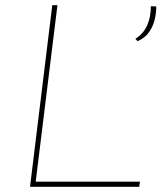

<svg xmlns="http://www.w3.org/2000/svg" viewBox="-20 -722 624 742"><path d="M182 -702H202L118 -20H521L518 0H96ZM512 -563 503 -572Q533 -590 548 -622.5Q563 -655 563 -698L584 -697Q584 -671 577.5 -645Q571 -619 555.5 -597Q540 -575 512 -563Z"/></svg>

Font: Josefin Sans Thin Thin
Style: Italic
Weight: 250
Italic angle: -7°
Version: Version 2.000